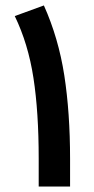

<svg xmlns="http://www.w3.org/2000/svg" viewBox="-20 -685 344 705"><path d="M237.3 0H122.1V-103Q122.1 -273.4 102.8 -398.9Q83.5 -524.4 34.2 -626L141.1 -665Q194.8 -545.4 216.1 -408.2Q237.3 -271 237.3 -101.6Z"/></svg>

Font: Vazirmatn RD UI FD SemiBold
Style: Regular
Weight: 600
Designer: Saber Rastikerdar
Foundry: Saber Rastikerdar
Version: Version 33.003